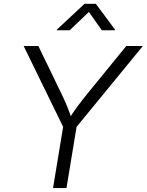

<svg xmlns="http://www.w3.org/2000/svg" viewBox="-20 -963 751 983"><path d="M251.5 0 303.2 -313.5 101.1 -727.5H176.3L291.5 -489.7Q309.1 -453.6 323.5 -419.2Q337.9 -384.8 351.6 -339.4H323.7Q352.1 -385.3 377.9 -419.9Q403.8 -454.6 432.6 -489.7L626.5 -727.5H711.4L372.1 -313.5L320.3 0ZM336.9 -808.1H270.5L271.5 -811.5L412.6 -943.4H470.7L568.8 -811.5L567.9 -808.1H501L435.1 -901.9Z"/></svg>

Font: Inter 16pt Light
Style: Italic
Weight: 300
Italic angle: -9.3988°
Version: Version 4.001;git-66647c0bb